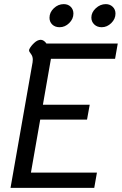

<svg xmlns="http://www.w3.org/2000/svg" viewBox="-20 -911 591 931"><path d="M138 -609Q139 -614 139 -622Q139 -638 130 -649.5Q121 -661 121 -666Q121 -671 123 -674Q130 -688 146 -703Q162 -718 178 -718Q185 -718 192.5 -713Q200 -708 205 -700H551L538 -626H227L188 -403H415L402 -331H175L130 -74H450L437 0H31ZM220 -825Q220 -851 241 -871Q262 -891 289 -891Q310 -891 323 -878Q336 -865 336 -845Q336 -819 315.5 -799Q295 -779 269 -779Q247 -779 233.5 -792Q220 -805 220 -825ZM423 -826Q423 -851 444.5 -871Q466 -891 493 -891Q513 -891 526.5 -878Q540 -865 540 -845Q540 -819 519.5 -799Q499 -779 473 -779Q451 -779 437 -792.5Q423 -806 423 -826Z"/></svg>

Font: Niramit
Style: Italic
Weight: 400
Italic angle: -10°
Version: Version 1.000; ttfautohint (v1.6)